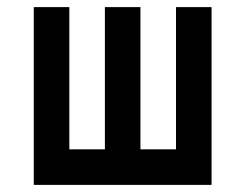

<svg xmlns="http://www.w3.org/2000/svg" viewBox="-20 -520 690 540"><path d="M75 -500H175V-100H275V-500H375V-100H475V-500H575V0H75Z"/></svg>

Font: Monoikos Medium
Style: Regular
Weight: 500
Designer: Brian Krent
Version: Version 0.088